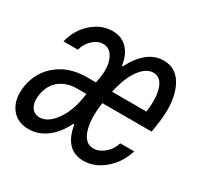

<svg xmlns="http://www.w3.org/2000/svg" viewBox="-139 -693 866 846"><g transform="rotate(30 293.5 -270.0)"><path d="M100 10Q40 10 9.5 -33.5Q-21 -77 -10 -146Q4 -224 63 -270.5Q122 -317 209 -317H255L260 -343Q270 -402 252.5 -441Q235 -480 199 -480Q172 -480 147.5 -458Q123 -436 114 -402H41Q56 -466 103 -508Q150 -550 207 -550Q253 -550 281.5 -520.5Q310 -491 318 -437H322Q380 -550 467 -550Q538 -550 569.5 -476Q601 -402 581 -284L576 -252H325Q313 -163 330.5 -111Q348 -59 390 -59Q419 -59 445.5 -81.5Q472 -104 482 -138H553Q534 -74 485 -32Q436 10 379 10Q285 10 265 -109H260Q232 -52 190.5 -21Q149 10 100 10ZM337 -317H512Q522 -393 506.5 -437Q491 -481 454 -481Q417 -481 385.5 -437.5Q354 -394 337 -317ZM244 -252H197Q144 -252 109 -224Q74 -196 66 -147Q59 -108 73 -83.5Q87 -59 116 -59Q157 -59 192.5 -107Q228 -155 240 -226Z"/></g></svg>

Font: CommitMono
Style: Italic
Weight: 400
Monospace: yes
Designer: Eigil Nikolajsen
Foundry: Eigil Nikolajsen
Version: Version 1.143